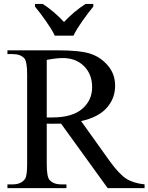

<svg xmlns="http://www.w3.org/2000/svg" viewBox="-20 -974 768 994"><path d="M728.5 0H537.5L296 -334Q269.5 -333.5 252 -333.5Q246 -333.5 237.8 -333.5Q229.5 -333.5 222 -334V-126Q222 -59.5 236 -43Q256.5 -19.5 296 -19.5H324V0H18.5V-19.5H45.5Q90.5 -19.5 110 -48.5Q120.5 -65.5 120.5 -126V-587.5Q120.5 -654 106.5 -671.5Q86.5 -694 45.5 -694H18.5V-713.5H277.5Q392 -713.5 446 -696.5Q500 -679.5 538 -635.2Q576 -591 576 -530.5Q576 -464.5 532.8 -415.8Q489.5 -367 400 -347L546.5 -142Q597 -72 633.8 -48.8Q670.5 -25.5 728.5 -19.5ZM222 -366Q231.5 -366 239.2 -366Q247 -366 251 -366Q353.5 -366 405.2 -410.2Q457 -454.5 457 -522.5Q457 -589.5 415 -631.5Q373 -673.5 304.5 -673.5Q273.5 -673.5 222 -664ZM161 -953.5H201Q215.5 -944.5 230.2 -933.5Q245 -922.5 259.2 -910.2Q273.5 -898 286.8 -885.2Q300 -872.5 311.5 -860Q323 -872.5 336.2 -885.2Q349.5 -898 364 -910.2Q378.5 -922.5 393.5 -933.5Q408.5 -944.5 423 -953.5H463V-940Q451 -925.5 436.5 -906.5Q422 -887.5 407.8 -867.2Q393.5 -847 381 -827Q368.5 -807 360.5 -789.5H263.5Q255.5 -807 243 -827Q230.5 -847 216.2 -867.2Q202 -887.5 187.5 -906.5Q173 -925.5 161 -940Z"/></svg>

Font: MM Phetkon
Style: Regular
Weight: 400
Designer: Khon Soe Zaw Thu
Version: Version 1.00 July 15, 2016, initial release